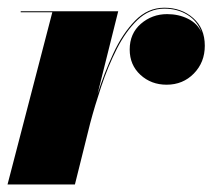

<svg xmlns="http://www.w3.org/2000/svg" viewBox="-20 -490 564 510"><path d="M119 -457.5H35V-460H294L239 -240Q256.5 -295 281 -348Q305.5 -401 339 -435.2Q372.5 -469.5 416.5 -469.5Q462 -469.5 493 -442.2Q524 -415 524 -368.5Q524 -324.5 495 -294.8Q466 -265 422.5 -265Q381.5 -265 353 -291.2Q324.5 -317.5 324.5 -358.5Q324.5 -401 354.2 -426.8Q384 -452.5 424 -452.5Q454.5 -452.5 479.2 -440.2Q504 -428 515 -404.5Q504.5 -434 478 -450.5Q451.5 -467 416.5 -467Q376.5 -467 345.2 -437Q314 -407 290.2 -360Q266.5 -313 249 -260.5Q231.5 -208 219.5 -162.5L179 0H0Z"/></svg>

Font: Bodoni* 72pt Fatface
Style: Italic
Weight: 900
Italic angle: -13°
Version: Version 2.3